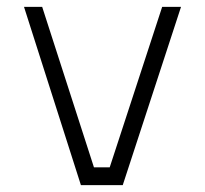

<svg xmlns="http://www.w3.org/2000/svg" viewBox="-20 -540 598 560"><path d="M453 -520 300 -52H254L103 -520H50L216 0H338L508 -520Z"/></svg>

Font: Grotesk 01 Extrafine
Style: Bold
Weight: 400
Designer: Frank Adebiaye, contributions by Jérémy Landes, Ariel Martín Pérez
Foundry: Velvetyne Type Foundry
Version: Version 3.000;Glyphs 3.1.2 (3150)